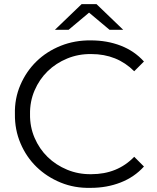

<svg xmlns="http://www.w3.org/2000/svg" viewBox="-20 -901 759 927"><path d="M52 -350Q50 -425 78.5 -491Q107 -557 156.5 -605Q206 -653 273.5 -680Q341 -707 419 -706Q497 -706 563 -680.5Q629 -655 675 -604L628 -557Q545 -640 421 -640Q359 -641 304.5 -618.5Q250 -596 210 -557Q170 -518 147 -464.5Q124 -411 125 -350Q124 -289 147 -235.5Q170 -182 210 -143Q250 -104 304.5 -81.5Q359 -59 421 -60Q547 -60 628 -144L675 -97Q629 -46 562.5 -20Q496 6 418 6Q340 8 273 -19.5Q206 -47 156.5 -95Q107 -143 79 -209Q51 -275 52 -350ZM509 -757 410 -840 311 -757H245L374 -881H446L575 -757Z"/></svg>

Font: CMG Sans
Style: Regular
Weight: 400
Designer: Julieta Ulanovsky
Foundry: Julieta Ulanovsky
Version: Version 7.200